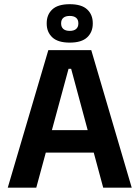

<svg xmlns="http://www.w3.org/2000/svg" viewBox="-20 -872 648 892"><path d="M16 0 204.5 -639H404L592 0H459.5L310.5 -552.5H298.5L148.5 0ZM159 -163V-267.5H448V-163ZM197 -762V-764.5Q197 -804 223 -828.2Q249 -852.5 304 -852.5Q359 -852.5 385 -828.2Q411 -804 411 -764.5V-762Q411 -723 385 -698.5Q359 -674 304 -674Q249 -674 223 -698.5Q197 -723 197 -762ZM264 -762.5Q264 -746.5 274.2 -737.5Q284.5 -728.5 304 -728.5Q323.5 -728.5 333.8 -737.5Q344 -746.5 344 -762.5V-764Q344 -780.5 333.8 -789.2Q323.5 -798 304 -798Q284.5 -798 274.2 -789.2Q264 -780.5 264 -764Z"/></svg>

Font: Anek Odia Medium SemiBold
Style: Regular
Weight: 600
Version: Version 1.003